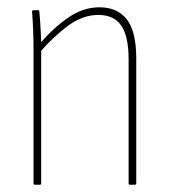

<svg xmlns="http://www.w3.org/2000/svg" viewBox="-20 -507 466 527"><path d="M336 0Q333 0 333 -4V-344Q333 -407 313 -436.5Q293 -466 250 -466Q207 -466 167 -436.5Q127 -407 89 -363V-387Q128 -432 168.5 -459.5Q209 -487 253 -487Q302 -487 328 -454Q354 -421 354 -346V-4Q354 0 350 0ZM76 0Q72 0 72 -4V-368Q72 -395 71 -423Q70 -451 68 -475Q68 -479 72 -479H85Q88 -479 88 -475Q90 -455 91.5 -426Q93 -397 93 -378V-373V-4Q93 0 90 0Z"/></svg>

Font: Sofia Sans Condensed Thin
Style: Regular
Weight: 250
Version: Version 4.100